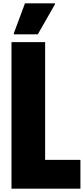

<svg xmlns="http://www.w3.org/2000/svg" viewBox="-20 -1040 503 1153"><path d="M49 93V-787H251V-80H463V93ZM63 -834V-840L130 -1020H310V-1014L207 -834Z"/></svg>

Font: Farlight84_Sys_V01
Style: Bold
Weight: 700
Designer: Monotype Design Team, Nadine Chahine and Nizar Qandah
Foundry: Monotype Imaging Inc.
Version: Version 2.004;October 31, 2024;FontCreator 14.0.0.2814 64-bi